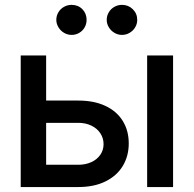

<svg xmlns="http://www.w3.org/2000/svg" viewBox="-20 -754 781 774"><path d="M499 -175.8Q499 -125 475.1 -85.2Q451.2 -45.4 405.3 -22.7Q359.4 0 295.9 0H63.5V-530.3H166V-348.6H295.9Q359.4 -348.6 405.3 -326.9Q451.2 -305.2 475.1 -266.1Q499 -227.1 499 -175.8ZM295.9 -89.8Q324.7 -89.8 347.9 -100.3Q371.1 -110.8 384.3 -129.9Q397.5 -148.9 397.5 -172.9Q397.5 -197.3 384.3 -217Q371.1 -236.8 347.9 -247.8Q324.7 -258.8 295.9 -258.8H166V-89.8ZM573.2 -530.3H677.7V0H573.2ZM207 -673.8Q207 -690.4 215.3 -704.3Q223.6 -718.3 237.8 -726.3Q252 -734.4 268.6 -734.4Q294.9 -734.4 312 -717Q329.1 -699.7 329.1 -673.8Q329.1 -657.7 321.3 -643.8Q313.5 -629.9 299.6 -621.6Q285.6 -613.3 268.6 -613.3Q252.4 -613.3 238.3 -621.6Q224.1 -629.9 215.6 -644Q207 -658.2 207 -673.8ZM410.2 -673.8Q410.2 -690.4 418.5 -704.3Q426.8 -718.3 440.9 -726.3Q455.1 -734.4 471.7 -734.4Q497.6 -734.4 515.4 -716.8Q533.2 -699.2 533.2 -673.8Q533.2 -657.7 524.9 -643.8Q516.6 -629.9 502.4 -621.6Q488.3 -613.3 471.7 -613.3Q455.6 -613.3 441.4 -621.6Q427.2 -629.9 418.7 -644Q410.2 -658.2 410.2 -673.8Z"/></svg>

Font: Pretendard Std Medium
Style: Regular
Weight: 500
Designer: Base glyphs from Inter by Rasmus Andersson; Hangeul glyphs from Noto Sans CJK(Source Han Sans) by Jang Soo-young and Kan
Foundry: Kil Hyung-jin
Version: Version 1.309